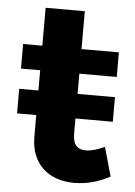

<svg xmlns="http://www.w3.org/2000/svg" viewBox="-50 -701 526 747"><g transform="rotate(5 213.0 -327.5)"><path d="M407 -30Q377 -13 341 -3Q305 7 267 7Q231 7 200 -3.5Q169 -14 146.5 -34.5Q124 -55 111 -86Q98 -117 98 -159V-243H23V-339H98V-418H23V-514H98V-662H251V-514H397V-418H251V-339H397V-243H251V-185Q251 -151 264.5 -136.5Q278 -122 303 -123Q332 -123 375 -143Z"/></g></svg>

Font: Montserrat Semi Bold
Style: Regular
Weight: 600
Designer: Julieta Ulanovsky
Foundry: Julieta Ulanovsky
Version: Version 3.001 September 28, 2015